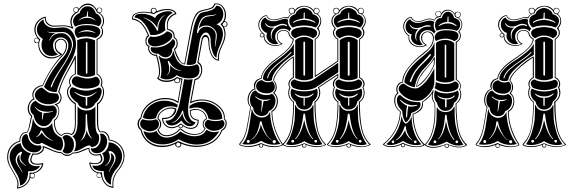

<svg xmlns="http://www.w3.org/2000/svg" viewBox="-20 -859 3377 1129"><path d="M550 172Q550 177 554.5 181Q559 185 564 185Q573 185 576 177Q571 161 570 160Q570 160 559 160Q550 163 550 172ZM159 163Q159 162 160 162H159ZM174 162Q172 162 169.5 162.5Q167 163 165.5 163Q164 163 162 164Q160 165 159 167V178Q161 186 171 186Q183 186 183 175Q183 164 174 162ZM195 -634Q191 -634 187 -630.5Q183 -627 183 -622Q183 -617 188 -612.5Q193 -608 198 -608Q203 -608 206 -612Q207 -615 209 -620Q209 -625 205 -629.5Q201 -634 195 -634ZM203 110Q158 110 158 81Q158 69 170 45Q171 43 173.5 43Q176 43 180 44Q184 45 186 45Q202 45 217 34.5Q232 24 232 12Q232 11 231 7Q230 3 230.5 1Q231 -1 234 0Q247 3 282.5 19.5Q318 36 342 36Q355 51 376 51Q395 51 406 38H412Q434 38 460.5 25Q487 12 504 11Q506 11 506 14V15Q506 32 517.5 41Q529 50 546 50Q557 50 568 45Q570 44 571 46Q582 62 582 75Q582 89 571 97.5Q560 106 539 106Q525 106 511 103Q515 126 530.5 140.5Q546 155 568 155Q575 155 578 154Q580 154 580 158Q580 187 595 210Q610 233 642 239Q641 233 641 221Q641 197 650 176.5Q659 156 670 143.5Q681 131 692 111.5Q703 92 706 70Q706 65 706 58Q706 23 682.5 -3Q659 -29 621 -33Q618 -33 618 -35V-39Q618 -54 607 -68Q596 -82 579 -82Q575 -82 569 -81Q550 -93 550 -145V-150V-250Q566 -259 576 -279Q586 -299 586 -319Q586 -344 571 -355Q576 -365 576 -376Q576 -391 568 -404Q560 -417 548 -421V-630Q564 -635 572 -647.5Q580 -660 580 -674Q580 -687 573 -695Q572 -696 572 -697.5Q572 -699 573 -699Q586 -715 586 -736Q586 -773 550 -786Q533 -830 496 -830Q479 -830 463.5 -818.5Q448 -807 438 -786Q420 -779 410.5 -763.5Q401 -748 401 -730Q401 -710 411 -695Q412 -690 408 -690Q378 -705 350 -705Q343 -705 325.5 -703.5Q308 -702 298 -702Q276 -702 260 -715Q244 -728 244 -750V-754Q219 -747 204 -728Q189 -709 189 -685Q189 -651 217 -626Q210 -614 210 -598Q210 -568 231 -545Q252 -522 284 -522Q309 -522 335 -538Q316 -550 309 -562Q302 -574 302 -596Q302 -611 313 -621Q324 -631 339 -631Q354 -631 364 -619.5Q374 -608 374 -592Q374 -559 350 -533Q276 -456 232 -353Q208 -352 192 -335.5Q176 -319 176 -300Q176 -287 182 -279Q186 -276 181 -274Q167 -269 158.5 -254Q150 -239 150 -221Q150 -195 170 -177Q166 -167 158.5 -129.5Q151 -92 140 -78H136Q118 -78 108.5 -63.5Q99 -49 99 -31V-26Q67 -19 47.5 6Q28 31 28 66Q28 93 43 121.5Q58 150 73.5 176Q89 202 89 225Q89 234 86 243Q118 237 136 217Q154 197 154 169Q154 167 154 164Q154 160 154 159Q154 156 157 156Q159 157 166 157Q186 157 205 142Q224 127 227 107Q215 110 203 110ZM561 -704Q532 -718 493 -718Q449 -718 422 -702Q410 -716 410 -734Q410 -749 420.5 -762Q431 -775 448 -782Q453 -801 466 -811.5Q479 -822 495 -822Q528 -822 542 -785Q543 -782 544 -780Q557 -776 566.5 -763Q576 -750 576 -735Q576 -717 561 -704ZM492 -711Q523 -711 546.5 -702Q570 -693 570 -674Q570 -662 561.5 -651Q553 -640 540 -636Q505 -644 492 -644H485Q456 -644 438 -635Q419 -651 419 -674Q419 -711 492 -711ZM494 -407Q460 -407 434 -422V-623Q461 -634 490 -634Q507 -634 539 -622V-418Q516 -407 494 -407ZM542 -408Q551 -408 559 -399Q567 -390 567 -378Q566 -360 552 -352Q523 -338 486 -338Q451 -338 427 -350Q402 -363 402 -379Q402 -391 410.5 -400.5Q419 -410 430 -410Q434 -410 436 -410Q473 -397 495 -397Q516 -397 539 -407Q540 -408 542 -408ZM347 -698Q387 -698 407 -668.5Q427 -639 427 -598Q427 -560 406 -516Q396 -497 377 -463Q358 -429 349 -411Q340 -393 329 -366.5Q318 -340 313 -318H306Q264 -318 239 -348Q269 -425 334 -503Q336 -506 343.5 -514Q351 -522 353.5 -525Q356 -528 361.5 -535Q367 -542 369.5 -547Q372 -552 375 -559.5Q378 -567 380 -574Q382 -584 382 -593Q382 -614 369 -626.5Q356 -639 338 -639Q317 -639 304.5 -625.5Q292 -612 292 -591Q293 -557 321 -539Q302 -530 283 -530Q256 -530 240 -549Q224 -568 224 -595Q224 -614 232 -630Q197 -651 197 -684Q197 -704 208.5 -721Q220 -738 236 -744V-743Q236 -722 255 -708Q274 -694 302 -694Q310 -694 324.5 -696Q339 -698 347 -698ZM577 -312Q567 -271 540 -252Q535 -238 520 -229Q505 -220 489 -220Q471 -220 455.5 -229.5Q440 -239 437 -254Q419 -264 404.5 -282Q390 -300 390 -318Q390 -336 401 -344Q406 -346 408 -346Q410 -346 415 -343.5Q420 -341 422 -341Q453 -326 486 -326Q518 -326 553 -341Q561 -347 570 -342Q578 -334 578 -322Q577 -315 577 -312ZM426 -160Q426 -150 426 -138Q426 -69 398 -65Q388 -73 374 -73Q354 -73 342 -59Q297 -77 297 -145V-154Q309 -159 316.5 -174.5Q324 -190 324 -206Q324 -233 304 -242Q301 -243 301.5 -245Q302 -247 305 -248Q320 -250 328 -260.5Q336 -271 336 -285Q336 -302 322 -318Q336 -372 375 -442.5Q414 -513 420 -529Q421 -532 423.5 -531.5Q426 -531 426 -528V-422Q411 -418 401 -404Q391 -390 391 -376Q392 -365 398 -357Q398 -354 398 -353Q380 -340 380 -318Q380 -300 392.5 -281.5Q405 -263 426 -252ZM560 -68Q563 -59 563 -48Q563 -10 536 2Q528 5 520 5H515Q514 1 512 -1.5Q510 -4 505 -4Q493 -4 464.5 13Q436 30 419 30H415Q426 10 426 -11Q426 -41 406 -58Q436 -71 436 -146V-150V-233Q455 -209 489 -209Q522 -209 541 -233V-150V-138Q541 -76 560 -68ZM578 -73Q590 -73 600 -59.5Q610 -46 610 -29Q610 0 592.5 21Q575 42 549 42Q536 42 525.5 35Q515 28 515 15V12Q522 14 525 14Q545 14 558.5 -4Q572 -22 572 -46Q572 -61 568 -71Q572 -73 578 -73ZM327 -285Q327 -267 307.5 -256.5Q288 -246 264 -246Q238 -246 216 -258Q194 -270 186 -291Q185 -298 185 -301Q185 -314 195.5 -326Q206 -338 221 -343Q221 -343 222 -343.5Q223 -344 223 -344Q229 -344 244 -331Q259 -318 269 -314Q277 -311 297 -310.5Q317 -310 320 -306Q327 -294 327 -285ZM632 214Q632 222 633 227Q614 221 602 200.5Q590 180 590 154V147H583Q561 147 543.5 139.5Q526 132 523 114Q533 116 542 116Q565 116 578 104Q591 92 591 74Q591 57 580 42Q598 36 608.5 18.5Q619 1 619 -16Q619 -17 618.5 -19.5Q618 -22 618 -22Q650 -22 674 2.5Q698 27 698 58Q698 81 687.5 101.5Q677 122 664.5 135Q652 148 642 169Q632 190 632 214ZM294 -239Q314 -228 314 -205Q314 -177 293 -162Q291 -161 290 -160Q270 -117 237 -117Q216 -117 199 -135Q182 -153 178 -182Q158 -196 158 -221Q158 -236 166.5 -248.5Q175 -261 190 -267Q218 -237 265 -237Q279 -237 294 -239ZM415 -7Q415 13 405 28.5Q395 44 375 44Q358 44 347 30Q360 13 360 -10Q360 -32 347 -52Q356 -65 372 -65Q379 -64 386 -61Q415 -46 415 -7ZM341 -49Q351 -29 351 -11Q351 7 339 26H334Q315 26 273.5 4.5Q232 -17 228 -18Q221 -21 217 -14Q212 -12 203 -12Q182 -12 166.5 -29Q151 -46 149 -74Q157 -84 162 -99.5Q167 -115 170 -136Q173 -157 174 -164Q182 -135 198.5 -121Q215 -107 236 -107Q270 -107 287 -137Q288 -103 299.5 -83Q311 -63 341 -49ZM205 -3Q206 -3 209.5 -3.5Q213 -4 214 -4Q223 -4 223 9Q223 11 222 16Q210 37 182 37Q151 37 129.5 16.5Q108 -4 108 -34V-38Q111 -63 130 -70Q140 -73 144 -59Q147 -35 164 -19Q181 -3 205 -3ZM216 117Q208 131 192 139.5Q176 148 158 148Q150 148 146 147Q146 180 134 203.5Q122 227 98 232V230Q98 191 70 149Q41 106 37 71Q37 69 37 68V62Q37 33 57 9.5Q77 -14 102 -17Q105 7 124.5 23.5Q144 40 162 42Q147 64 147 82Q147 99 160.5 108.5Q174 118 198 118Q203 118 216 117ZM541 -666Q517 -682 493 -682Q467 -682 445 -668L441 -664Q441 -664 445 -666Q463 -674 493 -674Q518 -674 540 -664ZM494 -430V-608Q494 -610 491.5 -611Q489 -612 487 -611Q485 -610 485 -608V-430Q485 -427 487 -426Q489 -425 491.5 -426Q494 -427 494 -430ZM348 -671Q338 -671 322.5 -670Q307 -669 299 -669Q270 -669 258 -674L256 -675L257 -674Q268 -664 308 -664Q297 -662 285.5 -649Q274 -636 270 -624V-620Q271 -620 273 -623Q283 -647 306 -658Q322 -664 342 -664H343Q367 -664 385 -643Q403 -622 403 -596Q403 -591 402 -583Q389 -534 339.5 -461.5Q290 -389 278 -350Q278 -347 281 -346Q284 -345 285 -348Q297 -388 345.5 -460.5Q394 -533 407 -581Q410 -589 410 -598Q410 -625 391.5 -648Q373 -671 348 -671ZM548 -317Q552 -319 549 -319Q548 -319 546 -318Q532 -309 527 -306Q522 -303 511 -299Q500 -295 489 -295Q460 -295 420 -318Q418 -318 418 -318Q418 -317 420 -314Q454 -288 484 -287V-243Q484 -237 489 -237Q493 -237 493 -242V-287Q517 -288 548 -317ZM420 -160V-247Q398 -260 386 -279.5Q374 -299 374 -318Q374 -341 392 -356Q386 -366 386 -378Q386 -392 395 -405Q404 -418 420 -424V-512Q412 -495 392 -461Q372 -427 355 -391.5Q338 -356 329 -318Q342 -302 342 -284Q342 -270 334.5 -259Q327 -248 313 -244Q328 -232 328 -206Q328 -189 321 -173Q314 -157 302 -150Q302 -80 342 -65Q354 -78 374 -78Q388 -78 398 -71Q421 -81 421 -144ZM522 -46Q492 -69 492 -185Q492 -188 488 -187.5Q484 -187 484 -185Q484 -102 480 -86Q467 -45 457 -36Q453 -32 450 -30Q483 -44 490 -98Q490 -83 499.5 -67Q509 -51 520 -45ZM660 71Q660 55 650 42.5Q640 30 626 29Q623 29 620 30.5Q617 32 618 34Q626 47 626 63Q626 80 617.5 95Q609 110 597 115L598 117Q612 112 623 95.5Q634 79 634 59Q633 49 631 43Q639 43 645.5 52.5Q652 62 652 73Q652 90 637.5 114.5Q623 139 622 149L624 153Q625 152 625 150Q625 140 642.5 114.5Q660 89 660 71ZM231 -160Q231 -166 237 -194H243Q265 -195 288 -202Q294 -203 291 -205Q289 -205 287 -205Q274 -202 260 -202Q212 -202 188 -230Q185 -233 185 -232Q184 -230 186 -228Q204 -203 228 -197Q228 -192 227.5 -177Q227 -162 227 -160Q227 -156 229 -156Q231 -156 231 -160ZM225 -80Q249 -43 294 -29V-30Q288 -32 282 -36Q276 -40 268 -45.5Q260 -51 257 -54Q242 -66 228 -91Q227 -93 223.5 -92.5Q220 -92 219 -90Q213 -68 194 -55Q188 -51 195 -53Q204 -57 214 -65Q221 -72 225 -80ZM131 114Q131 113 126.5 109.5Q122 106 120.5 104.5Q119 103 115 99Q111 95 109 92Q107 89 104.5 85Q102 81 101 77Q100 73 100 68Q101 53 110 39Q111 37 107.5 34.5Q104 32 102 33Q72 51 72 81Q72 98 90.5 123Q109 148 110 158L111 156Q111 147 95.5 123Q80 99 80 82Q80 61 96 49Q94 56 94 65Q94 76 97 83Q99 90 105.5 96.5Q112 103 120 108.5Q128 114 130 116Q133 120 134 117Q134 116 131 114ZM497 -762 498 -790Q498 -793 496 -793Q494 -793 494 -790L489 -762Q465 -761 441 -739L442 -738Q466 -754 493 -754Q518 -754 541 -738L542 -739Q526 -758 497 -762ZM552 -798Q552 -796 553 -793.5Q554 -791 555.5 -790Q557 -789 559.5 -787.5Q562 -786 563 -786Q569 -785 573.5 -789Q578 -793 578 -798Q578 -803 573.5 -807.5Q569 -812 564 -812Q559 -812 555.5 -807.5Q552 -803 552 -798ZM426 -814Q422 -814 418 -810Q414 -806 414 -802Q414 -790 425 -788Q427 -787 428 -787Q431 -789 434 -790Q435 -793 437.5 -796.5Q440 -800 440 -801Q440 -806 435.5 -810Q431 -814 426 -814ZM22 66Q22 29 41.5 3.5Q61 -22 94 -30V-34Q94 -52 104.5 -67Q115 -82 134 -82H138Q145 -93 148.5 -107Q152 -121 155.5 -141Q159 -161 163 -175Q143 -193 143 -221Q143 -239 152.5 -255.5Q162 -272 176 -279Q170 -289 170 -301Q170 -322 186.5 -339Q203 -356 230 -358Q248 -402 279.5 -451Q311 -500 346 -537Q368 -561 368 -592Q368 -605 359.5 -615.5Q351 -626 339 -626Q327 -626 317.5 -616.5Q308 -607 308 -594Q308 -575 315.5 -564.5Q323 -554 343 -542Q347 -540 343 -537Q311 -515 282 -515Q248 -515 226.5 -540Q205 -565 205 -596Q205 -604 206 -608Q201 -605 196 -605Q189 -605 184.5 -609Q180 -613 180 -620Q180 -627 185 -632Q190 -637 197 -637H200Q182 -659 182 -685.5Q182 -712 199.5 -733Q217 -754 246 -761Q249 -760 250 -758Q250 -757 249.5 -755Q249 -753 249 -752Q249 -733 264 -720.5Q279 -708 298 -708Q308 -708 324.5 -709Q341 -710 349 -710Q377 -710 402 -700Q394 -714 394 -731Q394 -766 423 -785Q411 -788 411 -802Q411 -808 416 -812.5Q421 -817 428 -817Q441 -817 443 -805Q465 -838 497 -838Q528 -838 549 -802Q551 -814 565 -814Q571 -814 576 -810Q581 -806 581 -799Q581 -794 577 -789Q573 -784 568 -782Q592 -766 592 -736Q592 -715 578 -697Q586 -687 586 -674Q586 -639 553 -626V-424Q566 -418 574 -404Q582 -390 582 -374Q582 -365 578 -356Q592 -342 592 -318Q592 -298 582 -277Q572 -256 557 -246V-150V-143Q557 -99 570 -86Q574 -87 582 -87Q600 -87 612 -72Q624 -57 624 -40V-38Q663 -33 687.5 -5.5Q712 22 712 58Q712 66 711 70Q709 92 698 111.5Q687 131 675.5 144Q664 157 655 177.5Q646 198 646 222Q646 229 647 243Q647 246 644 246Q616 241 599 223.5Q582 206 577 181Q572 187 563 188Q557 188 552.5 183.5Q548 179 548 172Q548 162 554 159Q534 154 520.5 138Q507 122 505 99Q505 95 509 96Q526 101 538 101Q556 101 565 93.5Q574 86 574 74Q573 63 566 52Q556 56 546 56Q527 56 514 45.5Q501 35 501 17Q489 18 456 34Q435 43 416 43H408Q394 58 374 58Q356 58 341 42Q318 42 283.5 26.5Q249 11 237 8Q238 10 238 14Q238 29 221 40Q204 51 185 51Q178 51 175 50Q165 67 165 79Q165 104 201 104Q213 104 230 100Q234 99 234 103Q233 124 217 139.5Q201 155 180 160Q186 165 186 173.5Q186 182 180 187Q168 195 158 185Q153 210 133 227.5Q113 245 82 250Q78 250 80 246Q83 235 83 223Q83 201 68 175Q53 149 37.5 121Q22 93 22 66Z M894 -789Q896 -793 897 -797Q897 -802 893 -805.5Q889 -809 884 -809Q878 -809 874.5 -805Q871 -801 871 -796Q871 -789 877 -785Q880 -784 885 -782Q886 -784 894 -789ZM1289 -729Q1302 -746 1302 -771Q1302 -796 1288.5 -815Q1275 -834 1253 -834Q1247 -834 1245 -833Q1240 -815 1225 -808.5Q1210 -802 1187.5 -798Q1165 -794 1151 -786Q1143 -780 1135.5 -769Q1128 -758 1123 -745.5Q1118 -733 1114 -717.5Q1110 -702 1108 -691.5Q1106 -681 1104 -671Q1102 -661 1102 -661L1068 -480Q1028 -482 1003 -568Q1003 -571 1004 -572Q1019 -583 1019 -604Q1019 -628 1003 -635Q1001 -636 1001 -639V-645Q1001 -660 990.5 -671Q980 -682 966 -682H965Q961 -695 961 -711Q961 -763 1009 -780Q999 -800 964 -800Q943 -800 920 -792.5Q897 -785 885 -776Q856 -785 824 -785Q763 -785 761 -750Q781 -747 796.5 -737Q812 -727 823.5 -711.5Q835 -696 842 -682.5Q849 -669 857 -650Q858 -647 856 -646Q841 -637 841 -617Q841 -593 858 -590Q862 -590 859.5 -585Q857 -580 857 -574Q857 -560 869 -548.5Q881 -537 895 -537Q896 -537 897.5 -537.5Q899 -538 900 -538Q902 -538 903 -536Q921 -476 921 -438Q921 -411 912 -400Q931 -385 959 -385Q994 -385 1020 -406Q1021 -408 1023 -406Q1036 -398 1051 -398Q1053 -398 1053 -394L1029 -257Q1028 -251 1025 -254Q996 -276 953 -276Q903 -276 861 -245Q819 -214 811 -162Q797 -152 797 -130Q797 -108 811 -100Q823 -52 856 -27Q889 -2 934 -2Q981 -2 1027 -29Q1030 -29 1031 -29Q1058 -15 1085 -8.5Q1112 -2 1137 -2Q1188 -2 1227 -27Q1266 -52 1283 -96Q1294 -101 1300.5 -112Q1307 -123 1307 -134Q1307 -150 1296 -158Q1296 -159 1296.5 -161.5Q1297 -164 1297 -165Q1297 -205 1257 -236.5Q1217 -268 1166 -268Q1133 -268 1103 -253Q1101 -251 1099.5 -252.5Q1098 -254 1098 -257L1124 -394Q1142 -396 1152.5 -412Q1163 -428 1163 -447Q1163 -477 1141 -489Q1141 -491 1141 -493L1163 -617Q1169 -654 1189 -654Q1198 -654 1204.5 -643.5Q1211 -633 1211 -615Q1211 -569 1225 -541Q1239 -513 1262 -508Q1262 -510 1261.5 -514Q1261 -518 1261 -520Q1261 -549 1280.5 -589Q1300 -629 1300 -657Q1300 -675 1294 -691Q1288 -707 1279 -713Q1275 -717 1285 -725Q1287 -727 1289 -729ZM1253 -520Q1239 -526 1229 -555.5Q1219 -585 1219 -615Q1219 -641 1210.5 -654.5Q1202 -668 1191 -668Q1179 -668 1168.5 -654Q1158 -640 1154 -617L1132 -489Q1122 -477 1091 -477Q1082 -477 1077 -479L1111 -660Q1128 -753 1156 -779Q1163 -786 1183.5 -789Q1204 -792 1223.5 -799.5Q1243 -807 1252 -825H1254Q1272 -825 1282.5 -810.5Q1293 -796 1293 -775Q1293 -756 1283 -740Q1273 -724 1253 -716Q1291 -703 1291 -659Q1291 -631 1272 -589.5Q1253 -548 1253 -520ZM995 -782Q950 -762 950 -707Q950 -693 953 -682Q920 -653 881 -653Q869 -653 864 -654Q854 -688 829 -720Q804 -752 772 -756Q772 -778 811 -778Q859 -778 892 -753Q898 -770 922 -781.5Q946 -793 969 -793Q990 -793 995 -782ZM962 -674Q973 -674 983 -666.5Q993 -659 993 -649Q993 -634 975.5 -619Q958 -604 940 -597Q912 -586 891 -586Q875 -586 862.5 -594Q850 -602 850 -618Q850 -627 855 -634.5Q860 -642 867 -645Q874 -642 884 -642Q904 -642 927 -651.5Q950 -661 960 -674ZM996 -630Q1010 -622 1010 -608Q1010 -590 993 -572Q993 -548 982 -535Q971 -522 953 -522Q930 -523 911 -544Q910 -544 907 -544Q905 -543 904 -543Q889 -543 877.5 -551.5Q866 -560 866 -572Q867 -578 869 -582Q882 -580 894 -580Q926 -580 954 -594Q982 -608 996 -630ZM1153 -446Q1153 -398 1092 -398Q1050 -398 1020 -417Q994 -392 961 -392Q940 -392 923 -402Q929 -417 929 -442Q929 -484 912 -530Q913 -530 914 -530.5Q915 -531 915 -531Q928 -514 953 -514Q987 -514 996 -549Q997 -554 997 -558H1000Q1013 -508 1033.5 -489Q1054 -470 1084 -470Q1115 -470 1136 -481Q1153 -476 1153 -446ZM1287 -162Q1275 -155 1249 -154Q1217 -154 1205 -163Q1202 -189 1183 -208Q1164 -227 1133 -227Q1116 -227 1094 -220Q1094 -224 1094.5 -230Q1095 -236 1095 -237Q1126 -260 1167 -260Q1214 -260 1250.5 -232Q1287 -204 1287 -164ZM1237 -90Q1219 -90 1201.5 -101Q1184 -112 1184 -127Q1184 -146 1203 -155Q1223 -147 1249 -147Q1271 -147 1288 -154Q1300 -144 1300 -134Q1300 -114 1280.5 -102Q1261 -90 1237 -90ZM1130 -140Q1119 -117 1097 -117Q1068 -117 1046 -150Q1018 -121 989 -121Q961 -121 953 -150Q956 -150 961 -150Q1018 -150 1040 -270L1063 -394Q1071 -391 1089 -391Q1103 -391 1113 -394L1092 -270Q1086 -237 1086 -214Q1086 -147 1130 -140ZM1197 -159Q1178 -150 1177 -129Q1177 -113 1189 -104Q1172 -66 1123 -66Q1078 -66 1044 -96Q1043 -97 1041 -97.5Q1039 -98 1037 -96Q1027 -81 1004.5 -69.5Q982 -58 960 -58Q920 -58 906 -95Q905 -98 910 -100Q921 -110 921 -129Q921 -149 906 -159V-162Q906 -187 932 -207Q958 -227 987 -227Q995 -227 1006 -224.5Q1017 -222 1017 -218Q1017 -192 994 -175.5Q971 -159 948 -159Q947 -159 944 -159.5Q941 -160 939 -160Q940 -140 954.5 -125.5Q969 -111 990 -111Q1011 -112 1031 -124Q1034 -128 1039.5 -131Q1045 -134 1048 -131Q1049 -131 1053 -126Q1077 -107 1102 -107Q1120 -107 1131 -117.5Q1142 -128 1142 -146V-150Q1096 -155 1096 -206V-211Q1112 -218 1130 -218Q1158 -218 1176.5 -201.5Q1195 -185 1197 -159ZM1025 -243Q1025 -237 1021 -227Q1004 -234 985 -234Q937 -234 911 -198Q901 -183 898 -166Q886 -158 861 -158Q833 -158 820 -168Q832 -216 867 -241.5Q902 -267 945.5 -267Q989 -267 1025 -243ZM1269 -87Q1254 -61 1233 -43Q1212 -25 1188 -17Q1164 -9 1137 -9Q1086 -9 1030 -40Q1009 -25 984.5 -17.5Q960 -10 935 -10Q894 -10 863 -30.5Q832 -51 823 -90Q841 -79 861 -79Q882 -79 900 -90Q918 -50 961 -50Q982 -50 1003.5 -60Q1025 -70 1040 -86Q1081 -58 1124 -58Q1175 -58 1194 -96Q1218 -82 1239 -82Q1254 -82 1269 -87ZM915 -130Q915 -109 897.5 -98Q880 -87 861 -87Q844 -87 824 -99Q804 -111 804 -130Q804 -151 820 -158Q837 -151 861 -151Q882 -151 897 -158Q915 -149 915 -130ZM1245 -583Q1246 -591 1250.5 -614Q1255 -637 1255 -652Q1255 -675 1235.5 -692Q1216 -709 1193 -709Q1164 -709 1148 -690Q1160 -742 1183 -755Q1194 -762 1216 -764Q1238 -766 1250 -773Q1256 -776 1250 -775Q1240 -771 1216 -769.5Q1192 -768 1180 -761Q1150 -746 1138 -669Q1138 -666 1140.5 -664.5Q1143 -663 1145 -666Q1156 -702 1194 -702Q1215 -702 1232 -688Q1249 -674 1249 -648Q1249 -638 1246.5 -618.5Q1244 -599 1244 -587V-583ZM949 -768V-770Q930 -762 917.5 -741.5Q905 -721 905 -695Q877 -742 825 -756L824 -754Q851 -745 871.5 -725Q892 -705 902 -681Q904 -678 907 -678.5Q910 -679 910 -682V-685Q910 -713 920.5 -735.5Q931 -758 949 -768ZM1046 -443Q997 -453 974 -499Q972 -502 969 -500Q966 -498 967 -495Q975 -473 975 -455Q975 -428 961 -417V-415Q981 -428 981 -462Q981 -466 980 -477Q1007 -444 1045 -442ZM1102 -132 1103 -134Q1084 -137 1071.5 -159.5Q1059 -182 1057 -207Q1055 -209 1052 -209Q1044 -186 1026.5 -163.5Q1009 -141 992 -140L989 -139Q989 -138 992 -138H993Q1009 -138 1026 -155Q1043 -172 1053 -194Q1056 -169 1069 -151.5Q1082 -134 1102 -132ZM1192 -162Q1189 -185 1172.5 -199Q1156 -213 1131 -213Q1115 -213 1101 -207V-205Q1101 -160 1145 -155Q1148 -155 1148 -152V-147Q1148 -125 1135 -113Q1122 -101 1103 -101Q1080 -101 1057 -117Q1057 -112 1052.5 -108.5Q1048 -105 1043 -105Q1032 -105 1029 -117Q1009 -105 990 -105Q966 -105 949.5 -122Q933 -139 933 -162Q933 -166 936 -166Q940 -166 948 -166Q994 -166 1009 -215Q999 -221 985 -221Q959 -221 935.5 -203.5Q912 -186 912 -163V-162Q928 -149 928 -128Q927 -107 913 -98Q923 -64 960 -64Q980 -64 1002 -75Q1024 -86 1033 -100Q1035 -103 1040 -103Q1045 -103 1048 -100Q1083 -71 1125 -71Q1167 -71 1183 -102Q1172 -112 1172 -129Q1172 -152 1192 -162ZM1016 -8Q1016 3 1027 3Q1041 3 1041 -10Q1041 -13 1039 -16Q1037 -17 1033 -19Q1029 -21 1027 -22Q1022 -18 1019 -18Q1016 -11 1016 -8ZM1296 -704Q1299 -702 1301 -702Q1306 -702 1309.5 -707Q1313 -712 1313 -717Q1313 -722 1309.5 -726Q1306 -730 1301 -730Q1298 -729 1297 -729Q1292 -720 1288 -717V-715Q1291 -712 1296 -704ZM1318 -716Q1318 -709 1312.5 -704Q1307 -699 1300 -699H1298Q1306 -679 1306 -657Q1306 -628 1286.5 -588.5Q1267 -549 1267 -519Q1267 -510 1268 -506Q1268 -502 1265 -502Q1238 -505 1222.5 -534.5Q1207 -564 1205 -615Q1204 -642 1188.5 -642Q1173 -642 1169 -614L1147 -494Q1169 -481 1169 -449Q1169 -427 1158.5 -409.5Q1148 -392 1129 -388L1105 -262Q1134 -274 1165 -274Q1220 -274 1261 -241.5Q1302 -209 1302 -168Q1302 -166 1301.5 -163.5Q1301 -161 1301 -160Q1313 -152 1313 -134Q1313 -121 1306 -108.5Q1299 -96 1287 -91Q1259 -20 1181 -1Q1159 5 1136 5Q1091 5 1045 -14Q1046 -12 1046 -9Q1046 -2 1041.5 3Q1037 8 1029 8Q1022 8 1016 3Q1010 -2 1010 -9Q1010 -12 1011 -13Q971 6 933 6Q887 6 852.5 -20Q818 -46 806 -95Q789 -106 789 -130Q789 -156 806 -166Q815 -220 858 -251.5Q901 -283 953 -283Q994 -283 1025 -263L1047 -391Q1045 -391 1038 -393Q1040 -388 1040 -386Q1040 -378 1034.5 -374Q1029 -370 1022 -370Q1006 -371 1005 -386V-388Q983 -377 959 -377Q927 -377 905 -396Q903 -399 905 -401Q915 -410 915 -436Q915 -472 898 -531H894Q878 -531 864.5 -544.5Q851 -558 851 -574Q851 -582 853 -585Q835 -591 835 -618Q835 -641 850 -651Q842 -670 835.5 -682Q829 -694 818 -709Q807 -724 792.5 -732.5Q778 -741 759 -744Q756 -744 756 -749Q756 -771 776 -780.5Q796 -790 826 -790Q847 -790 869 -786Q866 -790 866 -795Q866 -803 871 -808Q876 -813 884 -813Q891 -813 896 -808Q901 -803 901 -795V-792Q930 -806 963 -806Q1007 -806 1017 -779Q1018 -776 1014 -775Q992 -768 979 -750.5Q966 -733 966 -709Q966 -699 969 -687H970Q986 -687 996.5 -675Q1007 -663 1007 -646V-640Q1025 -629 1025 -602Q1025 -580 1009 -567Q1023 -528 1035 -507.5Q1047 -487 1064 -485L1096 -662Q1096 -662 1100 -682Q1104 -702 1109 -722Q1114 -742 1124.5 -763Q1135 -784 1147 -791Q1160 -799 1183 -803Q1206 -807 1220.5 -813.5Q1235 -820 1240 -838Q1248 -839 1252 -839Q1277 -839 1293 -818.5Q1309 -798 1309 -770Q1309 -749 1300 -734H1301Q1308 -734 1313 -728.5Q1318 -723 1318 -716ZM1011 -391Q1009 -389 1009 -385Q1009 -380 1013.5 -377Q1018 -374 1023 -374Q1035 -374 1035 -386Q1034 -392 1032 -395Q1029 -396 1022 -399Q1019 -396 1011 -391ZM1053 -119Q1053 -120 1051 -121.5Q1049 -123 1046.5 -125Q1044 -127 1044 -127Q1039 -123 1033 -119Q1033 -109 1043 -109Q1053 -109 1053 -119Z M1681 -797Q1681 -791 1685 -785Q1689 -779 1696 -779Q1702 -779 1708 -786Q1709 -789 1711 -794Q1711 -799 1706.5 -804.5Q1702 -810 1696 -810Q1691 -810 1686 -806.5Q1681 -803 1681 -797ZM1957 -810Q1953 -810 1948 -806.5Q1943 -803 1943 -797Q1943 -782 1954 -780Q1956 -779 1957 -779Q1959 -780 1963.5 -782Q1968 -784 1970 -786L1972 -793Q1973 -799 1968.5 -804.5Q1964 -810 1957 -810ZM1841 -780Q1847 -780 1851.5 -784.5Q1856 -789 1856 -794Q1856 -800 1851.5 -805Q1847 -810 1841 -810Q1835 -810 1831 -805Q1827 -800 1827 -794Q1827 -793 1828 -790.5Q1829 -788 1830 -786.5Q1831 -785 1832 -784Q1833 -783 1836.5 -782Q1840 -781 1841 -780ZM1821 -400Q1797 -387 1769 -387Q1741 -387 1716 -400V-623Q1740 -642 1769 -642Q1797 -642 1821 -623ZM1848 -314Q1847 -281 1820 -262Q1816 -240 1802.5 -227.5Q1789 -215 1769 -215Q1748 -215 1735 -227.5Q1722 -240 1718 -262Q1690 -281 1689 -314Q1689 -329 1696 -338Q1718 -322 1769 -322Q1820 -322 1843 -338Q1848 -329 1848 -314ZM1876 -11Q1861 -6 1845 -6Q1803 -6 1769 -29Q1754 -19 1733.5 -12.5Q1713 -6 1693 -6Q1676 -6 1662 -11Q1686 -45 1698.5 -88Q1711 -131 1713 -160.5Q1715 -190 1715 -241H1718Q1731 -207 1769 -207Q1806 -207 1820 -241H1823Q1823 -190 1825 -160.5Q1827 -131 1839.5 -88Q1852 -45 1876 -11ZM1832 -730Q1826 -737 1806 -743.5Q1786 -750 1772 -750V-782Q1772 -786 1769 -786Q1766 -786 1766 -782L1765 -750Q1752 -750 1732 -743.5Q1712 -737 1705 -730Q1701 -727 1703 -725Q1704 -724 1708 -726Q1716 -732 1735 -737Q1754 -742 1769 -742Q1781 -742 1801.5 -736.5Q1822 -731 1831 -726Q1833 -724 1834 -725Q1837 -726 1832 -730ZM1774 -420V-610Q1774 -614 1769 -614Q1764 -614 1764 -610V-420Q1764 -414 1769 -414Q1774 -414 1774 -420ZM1823 -305Q1826 -308 1824.5 -308.5Q1823 -309 1819 -308Q1801 -292 1769 -292Q1733 -294 1718 -308Q1715 -309 1714 -308.5Q1713 -308 1715 -305Q1733 -284 1760 -284H1765V-242Q1765 -236 1768 -236Q1772 -237 1772 -242V-284H1778Q1804 -284 1823 -305ZM1819 -46Q1785 -84 1774 -187Q1773 -191 1768.5 -191Q1764 -191 1764 -187Q1753 -84 1718 -46Q1715 -43 1716 -41Q1717 -39 1720 -42Q1755 -80 1769 -154Q1782 -81 1817 -42Q1820 -39 1821 -41Q1822 -43 1819 -46ZM1844 -33Q1837 -39 1832 -35Q1824 -31 1831 -24Q1832 -21 1835.5 -20.5Q1839 -20 1840 -21Q1846 -26 1844 -33ZM1708 -24Q1713 -31 1706 -35Q1701 -39 1694 -33Q1691 -25 1697 -21Q1705 -19 1708 -24ZM1769 -13Q1769 -12 1765.5 -11Q1762 -10 1761 -8.5Q1760 -7 1760 -4Q1760 0 1762.5 2.5Q1765 5 1769 5Q1778 5 1778 -4Q1778 -6 1776 -10Q1775 -10 1772.5 -11Q1770 -12 1769 -13ZM1836 -697Q1807 -709 1769 -709Q1729 -709 1701 -697Q1681 -713 1681 -736Q1681 -765 1718 -776Q1721 -791 1737 -801.5Q1753 -812 1769 -812Q1782 -812 1799 -801.5Q1816 -791 1819 -776Q1856 -765 1856 -736Q1856 -713 1836 -697ZM1845 -665Q1845 -645 1821 -634Q1796 -650 1769 -650H1764Q1742 -650 1716 -634Q1692 -645 1692 -665Q1692 -696 1769 -700Q1845 -696 1845 -665ZM1646 -690Q1626 -690 1612 -677Q1598 -664 1598 -643Q1598 -618 1617 -603Q1607 -599 1599 -599Q1578 -599 1562.5 -614Q1547 -629 1547 -648Q1547 -656 1551 -665Q1533 -670 1523.5 -683.5Q1514 -697 1514 -712Q1514 -746 1542 -756Q1546 -746 1559 -740Q1572 -734 1588 -734H1591Q1605 -734 1626.5 -741.5Q1648 -749 1656 -749Q1667 -749 1674 -742Q1672 -736 1672 -732Q1673 -710 1693 -690Q1684 -682 1682 -673Q1675 -690 1646 -690ZM1640 -719Q1628 -719 1611 -711Q1594 -703 1580 -703Q1555 -703 1543 -721Q1539 -726 1539 -722Q1539 -719 1540 -718Q1550 -696 1584 -696H1590H1591Q1591 -694 1590 -694Q1572 -682 1572 -654Q1572 -637 1581 -627Q1585 -624 1584 -625Q1584 -626 1581 -631Q1577 -637 1577 -646Q1577 -672 1594 -688Q1606 -701 1626 -708Q1633 -711 1641 -711Q1651 -711 1659 -708Q1666 -703 1667 -705Q1667 -706 1668 -707Q1668 -713 1658 -716Q1648 -719 1640 -719ZM1969 -434 1832 -342Q1803 -329 1769 -329Q1735 -329 1705 -342Q1693 -349 1690 -368V-369Q1690 -377 1697 -384Q1704 -391 1713 -392Q1734 -378 1769 -378Q1804 -378 1825 -392L1969 -490ZM2103 -780Q2109 -780 2113 -784.5Q2117 -789 2117 -794Q2117 -800 2113 -805Q2109 -810 2103 -810Q2096 -810 2092 -805Q2088 -800 2088 -794Q2089 -793 2090.5 -789Q2092 -785 2093 -784Q2095 -783 2098 -782Q2101 -781 2103 -780ZM2098 -697Q2069 -709 2030 -709Q1991 -709 1963 -697Q1943 -713 1943 -736Q1943 -765 1980 -776Q1983 -791 1998.5 -801.5Q2014 -812 2030 -812Q2043 -812 2060.5 -801.5Q2078 -791 2080 -776Q2118 -765 2118 -736Q2117 -713 2098 -697ZM2107 -665Q2107 -645 2083 -634Q2058 -650 2030 -650H2025Q2004 -650 1978 -634Q1954 -645 1954 -665Q1954 -696 2030 -700Q2107 -696 2107 -665ZM2083 -400Q2058 -387 2030 -387Q2003 -387 1978 -400V-623Q2002 -642 2030 -642Q2059 -642 2083 -623ZM2109 -368Q2106 -348 2093 -342Q2065 -329 2030 -329Q1997 -329 1967 -342Q1955 -349 1952 -368V-370Q1952 -378 1958.5 -384.5Q1965 -391 1974 -392Q1996 -378 2030 -378Q2065 -378 2086 -392Q2096 -391 2102.5 -384.5Q2109 -378 2109 -370ZM2110 -314Q2109 -281 2081 -262Q2078 -240 2064.5 -227.5Q2051 -215 2030 -215Q2010 -215 1996.5 -228Q1983 -241 1980 -262Q1952 -281 1951 -314Q1951 -329 1958 -338Q1979 -322 2030 -322Q2080 -322 2104 -338Q2110 -329 2110 -314ZM2137 -11Q2123 -6 2106 -6Q2065 -6 2030 -29Q2015 -19 1995 -12.5Q1975 -6 1955 -6Q1938 -6 1924 -11Q1948 -45 1960.5 -88Q1973 -131 1974.5 -160.5Q1976 -190 1976 -241H1980Q1992 -207 2030 -207Q2068 -207 2081 -241H2084Q2084 -190 2086 -160.5Q2088 -131 2100.5 -88Q2113 -45 2137 -11ZM2093 -730Q2087 -737 2067 -743.5Q2047 -750 2034 -750L2033 -782Q2033 -786 2031 -786Q2028 -785 2028 -782L2027 -750Q2014 -750 1993.5 -743.5Q1973 -737 1967 -730Q1963 -727 1965 -725Q1967 -725 1969 -726Q1978 -732 1997 -737Q2016 -742 2030 -742Q2043 -742 2063.5 -736.5Q2084 -731 2092 -726Q2095 -724 2096 -725Q2098 -726 2093 -730ZM2036 -420V-610Q2036 -612 2033 -613Q2030 -614 2027.5 -613Q2025 -612 2025 -610V-420Q2025 -416 2027.5 -414.5Q2030 -413 2033 -414.5Q2036 -416 2036 -420ZM2084 -305Q2087 -308 2085.5 -308.5Q2084 -309 2080 -308Q2062 -292 2030 -292Q1995 -294 1980 -308Q1976 -309 1975 -308.5Q1974 -308 1976 -305Q1995 -284 2021 -284H2027V-242Q2027 -236 2030.5 -236Q2034 -236 2034 -242V-284H2040Q2066 -284 2084 -305ZM2080 -46Q2047 -84 2036 -187Q2034 -191 2029.5 -191Q2025 -191 2025 -187Q2014 -84 1980 -46Q1977 -43 1978 -41Q1979 -39 1982 -42Q2018 -80 2030 -154Q2044 -80 2079 -42Q2082 -39 2083 -41Q2084 -43 2080 -46ZM2105 -33Q2099 -39 2093 -35Q2086 -31 2092 -24Q2093 -21 2097 -20.5Q2101 -20 2102 -21Q2108 -26 2105 -33ZM1969 -24Q1974 -31 1968 -35Q1962 -39 1956 -33Q1952 -25 1959 -21Q1966 -18 1969 -24ZM2030 -13Q2029 -12 2027 -11Q2025 -10 2024 -9.5Q2023 -9 2022 -7.5Q2021 -6 2021 -4Q2021 0 2023.5 2.5Q2026 5 2030 5Q2040 5 2040 -4Q2040 -6 2038 -9Q2037 -10 2034 -11Q2031 -12 2030 -13ZM1708 -536Q1669 -516 1624 -468.5Q1579 -421 1579 -388Q1571 -382 1558 -382Q1534 -382 1526 -395Q1526 -423 1550 -451.5Q1574 -480 1604 -501Q1634 -522 1665 -549.5Q1696 -577 1708 -602ZM1550 -310Q1524 -310 1505 -321Q1486 -332 1486 -352Q1486 -366 1495.5 -376Q1505 -386 1520 -388Q1536 -375 1556 -375Q1569 -375 1582 -381Q1596 -367 1596 -349Q1596 -331 1583 -320.5Q1570 -310 1550 -310ZM1579 -308Q1600 -296 1600 -266Q1600 -247 1590 -230Q1580 -213 1561 -206Q1551 -177 1518 -177Q1499 -177 1484.5 -190Q1470 -203 1469 -226Q1450 -240 1450 -271Q1450 -292 1459.5 -308.5Q1469 -325 1484 -327Q1507 -300 1548 -300Q1565 -300 1579 -308ZM1629 -13Q1610 -8 1591 -8Q1551 -8 1516 -31Q1482 -9 1436 -9Q1418 -9 1404 -12Q1424 -32 1434.5 -68Q1445 -104 1451.5 -155.5Q1458 -207 1461 -222Q1465 -197 1481.5 -182.5Q1498 -168 1519 -168Q1554 -168 1568 -202Q1569 -149 1586.5 -95Q1604 -41 1629 -13ZM1693 -548Q1696 -550 1694 -552Q1692 -554 1689 -552Q1670 -531 1636 -504.5Q1602 -478 1580.5 -455.5Q1559 -433 1551 -404Q1549 -400 1553 -399Q1555 -398 1556 -401Q1564 -430 1585.5 -453Q1607 -476 1641 -502Q1675 -528 1693 -548ZM1568 -274Q1570 -274 1569 -276Q1567 -276 1565 -276Q1553 -272 1537 -272Q1508 -272 1484 -292Q1480 -292 1480 -290Q1500 -272 1520 -266L1516 -206Q1516 -203 1517 -203Q1518 -203 1519 -206L1530 -266Q1533 -265 1540 -265Q1553 -265 1568 -274ZM1582 -34Q1571 -40 1561 -50Q1549 -61 1535.5 -90.5Q1522 -120 1519 -142Q1519 -144 1516 -145Q1513 -146 1510.5 -145Q1508 -144 1508 -142Q1506 -120 1496 -92Q1486 -64 1473 -52Q1461 -40 1452 -35V-34Q1470 -43 1476 -50Q1506 -84 1514 -127Q1520 -105 1534 -81.5Q1548 -58 1560 -48Q1567 -40 1581 -34ZM1449 -28Q1449 -33 1443.5 -35.5Q1438 -38 1435 -35Q1429 -32 1432 -22Q1436 -18 1440 -18Q1448 -20 1449 -28ZM1584 -31Q1581 -23 1587 -18Q1596 -13 1600 -21Q1606 -28 1598 -34Q1589 -38 1584 -31ZM1516 -13Q1506 -9 1506 -4Q1506 0 1508.5 2.5Q1511 5 1516 5Q1524 5 1524 -4Q1524 -7 1523 -9Q1522 -10 1519.5 -11Q1517 -12 1516 -13ZM1530 -653Q1530 -656 1526.5 -659Q1523 -662 1520 -662Q1512 -662 1512 -653Q1512 -643 1520 -643Q1530 -643 1530 -653ZM2103 -813Q2109 -813 2114.5 -807.5Q2120 -802 2120 -794Q2120 -779 2108 -777Q2131 -762 2131 -735Q2131 -713 2113 -693Q2123 -681 2123 -667Q2123 -644 2097 -627V-404Q2108 -399 2116 -388Q2124 -377 2124 -365Q2124 -355 2117 -345Q2124 -329 2124 -314Q2124 -280 2096 -258Q2096 -167 2108 -107.5Q2120 -48 2158 -11Q2160 -11 2160 -10Q2160 -8 2157 -7Q2147 -1 2134 2.5Q2121 6 2105 6Q2074 6 2043 -6Q2044 -6 2044 -3Q2044 2 2040 5.5Q2036 9 2030 9Q2025 9 2021 5.5Q2017 2 2017 -3Q2017 -6 2018 -7Q2002 -1 1986 2.5Q1970 6 1955 6Q1923 6 1904 -7Q1901 -9 1903 -11Q1941 -48 1953 -107.5Q1965 -167 1965 -258Q1936 -279 1936 -313Q1936 -328 1944 -345Q1937 -355 1937 -365Q1937 -377 1944.5 -388Q1952 -399 1964 -404V-416L1856 -344Q1863 -330 1863 -314Q1863 -280 1835 -258Q1835 -167 1846.5 -107.5Q1858 -48 1896 -11Q1899 -10 1896 -7Q1886 -1 1872.5 2.5Q1859 6 1844 6Q1814 6 1780 -7Q1781 -6 1781 -3Q1781 2 1777.5 5.5Q1774 9 1769 9Q1756 9 1756 -3Q1756 -6 1757 -7Q1741 0 1724.5 3Q1708 6 1692 6Q1662 6 1643 -6Q1642 -4 1638 -3Q1618 6 1592 6Q1556 6 1527 -7Q1528 -6 1528 -3Q1528 2 1524.5 5.5Q1521 9 1516 9Q1510 9 1506 5.5Q1502 2 1502 -3Q1502 -6 1503 -7Q1471 5 1442 5Q1415 5 1392 -4Q1387 -5 1387 -10Q1387 -14 1389 -16Q1410 -40 1420.5 -70.5Q1431 -101 1439 -154.5Q1447 -208 1452 -230Q1436 -247 1436 -273Q1436 -295 1447.5 -314Q1459 -333 1477 -338Q1473 -347 1473 -354Q1473 -371 1484.5 -384Q1496 -397 1514 -399Q1518 -427 1537.5 -452.5Q1557 -478 1582.5 -498Q1608 -518 1634 -537.5Q1660 -557 1679.5 -580.5Q1699 -604 1702 -627Q1678 -642 1676 -665Q1667 -678 1649 -678H1647Q1633 -678 1622.5 -669Q1612 -660 1612 -643Q1612 -618 1639 -603Q1641 -602 1641 -600.5Q1641 -599 1639 -599Q1619 -589 1598 -589Q1570 -589 1550.5 -604.5Q1531 -620 1531 -644Q1525 -640 1520 -639Q1516 -639 1512 -642.5Q1508 -646 1508 -651Q1508 -663 1520 -665Q1499 -687 1499 -713Q1499 -735 1514.5 -752Q1530 -769 1549 -770Q1552 -758 1563.5 -751Q1575 -744 1588 -744Q1604 -744 1627 -751.5Q1650 -759 1659 -759Q1666 -759 1672 -757Q1680 -768 1692 -776Q1679 -779 1678 -798V-802Q1682 -813 1696 -813Q1712 -813 1714 -798Q1722 -811 1738 -818Q1754 -825 1769 -825Q1784 -825 1799.5 -818Q1815 -811 1824 -798Q1826 -813 1841 -813Q1848 -813 1853.5 -807.5Q1859 -802 1859 -794Q1857 -780 1847 -777Q1869 -762 1869 -735Q1869 -713 1852 -693Q1861 -680 1861 -667Q1861 -644 1836 -627V-415L1964 -501V-627Q1938 -644 1938 -667Q1939 -681 1948 -693Q1929 -712 1929 -735Q1929 -762 1952 -776Q1940 -779 1940 -798V-802Q1944 -813 1957 -813Q1973 -813 1976 -798Q1984 -811 1999.5 -818Q2015 -825 2030 -825Q2066 -825 2085 -799Q2088 -813 2103 -813ZM1702 -520Q1671 -499 1633.5 -459.5Q1596 -420 1591 -386Q1607 -368 1607 -346Q1607 -327 1594 -313Q1614 -294 1614 -264Q1614 -244 1605 -226.5Q1596 -209 1581 -202Q1583 -101 1642 -13V-12Q1680 -50 1692 -109Q1704 -168 1704 -258Q1675 -279 1675 -313Q1675 -330 1682 -345Q1676 -355 1676 -365Q1676 -377 1683.5 -388Q1691 -399 1702 -404ZM1608 -642Q1608 -660 1618.5 -671Q1629 -682 1646 -682H1650Q1669 -682 1681 -666Q1683 -644 1708 -630Q1705 -605 1685 -580.5Q1665 -556 1638.5 -535.5Q1612 -515 1585.5 -494Q1559 -473 1539.5 -447.5Q1520 -422 1518 -395Q1502 -394 1491 -380.5Q1480 -367 1480 -350Q1480 -342 1483 -334Q1465 -331 1453.5 -312.5Q1442 -294 1442 -271Q1442 -247 1456 -231Q1451 -207 1443 -154Q1435 -101 1424.5 -69Q1414 -37 1393 -12Q1393 -11 1393 -10Q1393 -9 1393 -8Q1404 -4 1415 -2Q1426 0 1438 0Q1471 0 1516 -18Q1532 -9 1553 -4Q1574 1 1595 1Q1620 1 1637 -7Q1638 -10 1637 -12Q1579 -98 1576 -206Q1591 -213 1599.5 -229.5Q1608 -246 1608 -265Q1608 -295 1588 -310Q1585 -313 1588 -316Q1601 -327 1601 -348Q1601 -369 1586 -386Q1588 -411 1616.5 -446Q1645 -481 1673 -504Q1701 -527 1708 -527V-401Q1697 -397 1689.5 -386.5Q1682 -376 1682 -364Q1682 -352 1688 -345Q1680 -328 1680 -314Q1680 -297 1688 -282.5Q1696 -268 1709 -261Q1709 -170 1697 -109Q1685 -48 1647 -9Q1662 1 1690 1Q1731 1 1769 -17Q1807 1 1848 1Q1876 1 1891 -9Q1853 -48 1841 -108.5Q1829 -169 1829 -261Q1841 -268 1849 -282.5Q1857 -297 1857 -313.5Q1857 -330 1849 -345L1969 -426V-401Q1959 -397 1951.5 -386.5Q1944 -376 1944 -364Q1944 -352 1950 -345Q1941 -328 1941 -314Q1941 -297 1949.5 -282.5Q1958 -268 1970 -261Q1970 -169 1958 -108.5Q1946 -48 1908 -9Q1923 1 1952 1Q1994 1 2030 -17Q2071 2 2108 2Q2135 2 2152 -9Q2115 -48 2102.5 -109Q2090 -170 2090 -261Q2103 -268 2111 -282.5Q2119 -297 2119 -314Q2119 -330 2111 -345Q2117 -353 2117 -364Q2117 -376 2109.5 -386.5Q2102 -397 2092 -401V-630Q2116 -644 2116 -667Q2116 -681 2106 -690V-694Q2126 -714 2126 -737Q2126 -764 2100 -777Q2099 -777 2095 -778.5Q2091 -780 2088 -781Q2083 -798 2065 -809.5Q2047 -821 2030 -821Q2014 -821 1996 -809.5Q1978 -798 1973 -781Q1956 -777 1945.5 -764.5Q1935 -752 1935 -736Q1935 -714 1954 -694V-690Q1945 -680 1944 -668Q1944 -644 1969 -630V-498L1831 -405V-630Q1855 -644 1855 -667Q1855 -681 1844 -690V-694Q1864 -714 1864 -737Q1864 -764 1839 -777Q1837 -777 1833 -778.5Q1829 -780 1827 -781Q1822 -798 1803.5 -809.5Q1785 -821 1769 -821Q1753 -821 1734.5 -809.5Q1716 -798 1712 -781Q1685 -775 1674 -750Q1665 -755 1658 -755Q1649 -755 1627 -747.5Q1605 -740 1590.5 -740Q1576 -740 1563 -746.5Q1550 -753 1547 -766Q1530 -763 1517 -747.5Q1504 -732 1504 -712Q1504 -681 1536 -657Q1535 -654 1535 -647Q1535 -624 1554 -608.5Q1573 -593 1600 -593Q1617 -593 1634 -600Q1608 -617 1608 -642Z M2607 -11Q2607 -11 2605 -10Q2598 -8 2598 -3Q2598 6 2607 6Q2616 6 2616 -3Q2616 -4 2615.5 -5.5Q2615 -7 2615 -7Q2607 -11 2607 -11ZM2350 -14Q2349 -14 2347 -13Q2345 -12 2344 -11.5Q2343 -11 2342 -9.5Q2341 -8 2341 -6Q2341 -2 2343.5 0.5Q2346 3 2350 3Q2358 3 2358 -6Q2358 -9 2358 -10Q2354 -11 2350 -14ZM2672 -788Q2666 -788 2662 -783.5Q2658 -779 2658 -774Q2658 -765 2665 -760Q2672 -757 2678 -759Q2686 -764 2686 -772Q2686 -778 2682 -783Q2678 -788 2672 -788ZM2671 -790Q2678 -790 2683.5 -786Q2689 -782 2689 -774Q2689 -757 2675 -755Q2698 -742 2698 -715Q2698 -692 2681 -674Q2690 -662 2690 -649Q2690 -625 2666 -610V-391Q2676 -386 2683 -375.5Q2690 -365 2690 -354Q2690 -343 2685 -334Q2692 -319 2692 -303Q2692 -269 2664 -249Q2664 -161 2676 -102.5Q2688 -44 2726 -8Q2726 -8 2726 -6Q2726 -5 2724 -4Q2706 8 2680 8Q2650 8 2619 -6Q2620 -4 2620 -2Q2620 10 2607 10Q2602 10 2598 6.5Q2594 3 2594 -2Q2594 -4 2595 -6Q2560 10 2526 10Q2494 10 2478 -6Q2478 -6 2477 -6Q2461 6 2430 6Q2392 6 2362 -8V-5Q2362 0 2358.5 3.5Q2355 7 2349.5 7Q2344 7 2340.5 3.5Q2337 0 2337 -5Q2337 -7 2338 -8Q2323 -1 2307.5 2.5Q2292 6 2278 6Q2249 6 2233 -8L2231 -10Q2231 -10 2233 -12Q2326 -86 2332 -202Q2316 -213 2307 -231.5Q2298 -250 2298 -269Q2298 -297 2316 -313Q2310 -322 2310 -334Q2310 -350 2320 -363Q2330 -376 2346 -378V-381Q2346 -418 2381 -462Q2416 -506 2461 -541Q2463 -543 2467 -546Q2487 -562 2497 -571Q2507 -580 2516.5 -597.5Q2526 -615 2526 -634Q2526 -648 2517.5 -659Q2509 -670 2494 -670Q2481 -670 2471.5 -660.5Q2462 -651 2462 -635Q2462 -610 2488 -596Q2490 -595 2490 -594Q2490 -593 2488 -592Q2470 -582 2448 -582Q2421 -582 2401.5 -597.5Q2382 -613 2382 -636Q2383 -643 2383 -646Q2351 -672 2351 -704Q2351 -726 2366 -742.5Q2381 -759 2400 -760Q2403 -748 2414 -741Q2425 -734 2438 -734Q2453 -734 2473 -742Q2493 -750 2504 -750Q2519 -750 2534 -742Q2539 -755 2552 -760Q2540 -765 2540 -778Q2540 -785 2545.5 -789.5Q2551 -794 2558 -794Q2573 -794 2574 -780Q2588 -802 2614 -802Q2640 -800 2654 -778Q2656 -790 2671 -790ZM2295 -18Q2298 -21 2298 -25Q2298 -34 2291 -34Q2288 -33 2286 -31Q2282 -28 2283 -24Q2284 -20 2288 -17.5Q2292 -15 2295 -18ZM2415 -20Q2419 -16 2424.5 -17.5Q2430 -19 2430 -24Q2430 -33 2422 -33Q2417 -33 2414.5 -29Q2412 -25 2415 -20ZM2402 -38Q2370 -67 2367 -113Q2367 -117 2364 -117.5Q2361 -118 2359 -114Q2340 -57 2310 -38Q2304 -34 2307 -34Q2308 -34 2311 -35Q2337 -49 2353 -77Q2357 -83 2362 -94Q2368 -59 2401 -35Q2404 -33 2405 -33Q2407 -33 2402 -38ZM2531 -20Q2535 -16 2540.5 -17Q2546 -18 2546 -24Q2546 -27 2543 -30.5Q2540 -34 2538 -34Q2533 -34 2530.5 -29.5Q2528 -25 2531 -20ZM2430 -237Q2435 -238 2433 -241Q2431 -243 2428 -242Q2415 -240 2410 -240Q2372 -240 2336 -271Q2333 -274 2331 -272.5Q2329 -271 2332 -269Q2354 -245 2374 -237Q2368 -215 2368 -188V-173Q2368 -166 2372 -169Q2374 -170 2374 -173Q2376 -211 2381 -235Q2389 -232 2401 -232Q2410 -232 2430 -237ZM2660 -20Q2664 -16 2669 -17.5Q2674 -19 2674 -24Q2674 -33 2666 -33Q2661 -33 2659 -29Q2657 -25 2660 -20ZM2650 -42Q2618 -77 2606 -181Q2606 -184 2601.5 -184Q2597 -184 2597 -180Q2589 -78 2558 -44Q2555 -41 2555 -39Q2555 -37 2558 -40Q2593 -74 2602 -147Q2616 -74 2647 -38Q2649 -36 2651 -37Q2654 -37 2650 -42ZM2654 -293Q2657 -296 2655 -297Q2653 -298 2650 -296Q2633 -281 2602 -281Q2570 -284 2557 -295Q2553 -299 2552 -297Q2552 -295 2554 -293Q2569 -276 2597 -274V-232Q2597 -229 2599 -228Q2601 -227 2603.5 -228Q2606 -229 2606 -232V-274H2610Q2635 -274 2654 -293ZM2531 -481V-510Q2522 -494 2497.5 -466.5Q2473 -439 2454.5 -411Q2436 -383 2431 -352Q2461 -371 2490 -408.5Q2519 -446 2531 -481ZM2513 -533Q2515 -535 2514 -537.5Q2513 -540 2510.5 -540.5Q2508 -541 2506 -539Q2490 -519 2464.5 -494Q2439 -469 2421.5 -445Q2404 -421 2390 -383Q2388 -377 2394 -377Q2397 -376 2398 -379Q2411 -418 2428 -441.5Q2445 -465 2471.5 -489.5Q2498 -514 2513 -533ZM2604 -407V-592Q2604 -595 2602 -596Q2600 -597 2597.5 -596Q2595 -595 2595 -592V-407Q2595 -404 2597.5 -403Q2600 -402 2602 -403Q2604 -404 2604 -407ZM2427 -638Q2427 -666 2448 -684.5Q2469 -703 2497 -703Q2502 -703 2509 -702Q2511 -701 2512 -703Q2512 -708 2507 -710Q2504 -711 2495 -711Q2481 -711 2463 -702.5Q2445 -694 2429 -694Q2405 -694 2393 -712Q2391 -715 2390 -715Q2388 -715 2391 -709Q2400 -687 2435 -687H2439H2441Q2440 -687 2440 -686.5Q2440 -686 2439 -686Q2421 -673 2421 -646Q2421 -629 2430 -621Q2433 -618 2434 -618Q2435 -618 2430 -624Q2427 -628 2427 -638ZM2662 -711Q2645 -728 2618 -730L2617 -760Q2617 -763 2615 -763Q2613 -762 2612 -760L2610 -730Q2580 -728 2562 -711Q2558 -707 2560 -705Q2561 -704 2563 -706Q2587 -721 2614 -721Q2639 -721 2660 -706Q2664 -704 2665 -706Q2666 -708 2662 -711ZM2458 -10Q2442 -6 2428 -6Q2385 -6 2350 -30Q2333 -20 2313.5 -13Q2294 -6 2276 -6Q2263 -6 2251 -11Q2285 -37 2309.5 -80Q2334 -123 2341 -174Q2341 -174 2342 -173Q2343 -172 2344 -172Q2345 -145 2365 -131Q2391 -144 2400 -172Q2400 -172 2400 -173.5Q2400 -175 2401 -175V-166Q2401 -121 2416 -79.5Q2431 -38 2458 -10ZM2452 -238Q2447 -222 2434.5 -212.5Q2422 -203 2398 -194Q2398 -181 2388.5 -163.5Q2379 -146 2366 -140Q2348 -157 2345 -207Q2314 -236 2314 -270V-275Q2314 -284 2319.5 -292Q2325 -300 2331 -300Q2334 -300 2338 -297Q2357 -277 2384 -267Q2412 -258 2450 -258Q2455 -249 2452 -238ZM2705 -8Q2690 -3 2676 -3Q2643 -3 2607 -26Q2561 -2 2531 -2Q2512 -2 2496 -9Q2519 -39 2531 -76.5Q2543 -114 2545.5 -141Q2548 -168 2548 -210V-226Q2549 -226 2550 -226.5Q2551 -227 2551 -227Q2555 -216 2569 -208Q2583 -200 2599 -200Q2637 -200 2650 -232H2653Q2653 -183 2655 -153.5Q2657 -124 2669 -82.5Q2681 -41 2705 -8ZM2534 -383Q2534 -357 2526 -340Q2505 -300 2470 -276Q2455 -266 2434 -266Q2401 -266 2371.5 -282.5Q2342 -299 2329 -321Q2324 -328 2324 -335Q2324 -348 2333.5 -357.5Q2343 -367 2354 -367H2355Q2390 -339 2420 -339Q2435 -339 2441 -343Q2490 -370 2534 -457ZM2678 -304Q2675 -270 2650 -254Q2646 -232 2632.5 -219.5Q2619 -207 2599 -207Q2580 -207 2567 -220Q2554 -233 2550 -254Q2533 -269 2533 -300Q2533 -316 2539 -329Q2559 -310 2606 -310Q2647 -311 2672 -327Q2678 -317 2678 -304ZM2537 -519 2535 -480Q2521 -441 2488 -398.5Q2455 -356 2427 -347Q2430 -374 2443.5 -400Q2457 -426 2472.5 -443Q2488 -460 2506 -481.5Q2524 -503 2531 -520Q2532 -522 2534.5 -522Q2537 -522 2537 -519ZM2535 -534Q2523 -511 2503 -488Q2483 -465 2467.5 -449Q2452 -433 2438 -406Q2424 -379 2419 -346Q2386 -351 2358 -374Q2358 -444 2469 -530Q2496 -552 2511 -568.5Q2526 -585 2535 -610ZM2677 -356Q2676 -337 2662 -331Q2636 -318 2606 -318Q2568 -318 2535 -341Q2542 -355 2542 -374V-377Q2566 -365 2602 -365Q2633 -365 2655 -381Q2664 -379 2670.5 -372.5Q2677 -366 2677 -358ZM2651 -387Q2627 -374 2601 -374Q2570 -374 2544 -387V-606Q2562 -624 2601 -624Q2627 -624 2651 -606ZM2436 -724Q2450 -724 2473.5 -731Q2497 -738 2507 -738Q2522 -738 2534 -730Q2530 -721 2530 -709Q2530 -688 2542 -674Q2535 -667 2533 -661Q2519 -682 2495 -682Q2476 -682 2461.5 -669.5Q2447 -657 2447 -636Q2447 -613 2466 -597Q2456 -593 2448 -593Q2428 -593 2412.5 -607Q2397 -621 2397 -639Q2397 -647 2401 -656Q2365 -667 2365 -702Q2365 -717 2372.5 -729.5Q2380 -742 2392 -746Q2396 -737 2408.5 -730.5Q2421 -724 2436 -724ZM2603 -681Q2676 -681 2676 -650Q2676 -626 2651 -617Q2628 -632 2599 -632Q2570 -632 2544 -618Q2536 -628 2536 -642Q2536 -644 2538 -649Q2549 -681 2603 -681ZM2666 -678Q2638 -688 2604 -688Q2572 -688 2548 -678Q2539 -691 2538 -710Q2538 -728 2547.5 -740.5Q2557 -753 2575 -753H2577Q2582 -771 2592 -780.5Q2602 -790 2614 -790Q2626 -790 2636.5 -780Q2647 -770 2650 -754Q2686 -745 2686 -715Q2686 -691 2666 -678ZM2494 -674Q2512 -674 2521.5 -663Q2531 -652 2531 -636Q2531 -606 2514.5 -584.5Q2498 -563 2465 -537Q2350 -449 2350 -374Q2335 -372 2325.5 -360Q2316 -348 2316 -334Q2317 -322 2322 -314Q2324 -313 2322 -310Q2304 -297 2304 -269Q2304 -226 2337 -203Q2330 -86 2238 -10Q2254 1 2277 1Q2314 1 2350 -20Q2365 -10 2387.5 -4Q2410 2 2431 2Q2457 2 2470 -8Q2408 -72 2406 -190Q2429 -196 2445.5 -212.5Q2462 -229 2462 -248Q2462 -252 2461 -260Q2479 -270 2499.5 -291Q2520 -312 2526 -329Q2527 -333 2529 -328Q2530 -328 2530 -326Q2524 -304 2524 -294Q2524 -271 2539 -250Q2540 -236 2540 -207Q2540 -66 2483 -8Q2491 -2 2502 1.5Q2513 5 2526 5Q2558 5 2598 -10Q2602 -14 2607 -14Q2613 -14 2617 -10Q2653 4 2681 4Q2702 4 2719 -6Q2683 -43 2671 -103Q2659 -163 2659 -250Q2687 -269 2687 -305Q2687 -320 2680 -334Q2686 -342 2686 -353Q2686 -364 2678 -374.5Q2670 -385 2660 -390V-613Q2685 -626 2685 -649Q2685 -662 2675 -671Q2674 -674 2675 -675Q2694 -694 2694 -715Q2694 -731 2684 -743Q2674 -755 2657 -759Q2653 -777 2641 -787Q2629 -797 2614 -797Q2600 -797 2588 -787Q2576 -777 2571 -759Q2559 -759 2548.5 -753Q2538 -747 2535 -737Q2519 -746 2505 -746Q2494 -746 2474 -738Q2454 -730 2441 -730Q2426 -730 2413 -737Q2400 -744 2397 -756Q2380 -752 2368 -737Q2356 -722 2356 -703Q2356 -673 2387 -649Q2386 -646 2386 -639Q2386 -617 2405 -601.5Q2424 -586 2450 -586Q2467 -587 2482 -594Q2456 -611 2456 -635Q2456 -653 2467.5 -663.5Q2479 -674 2494 -674ZM2558 -792Q2551 -792 2547 -787.5Q2543 -783 2543 -777Q2543 -771 2547 -766.5Q2551 -762 2558 -762Q2565 -764 2569 -766Q2570 -770 2573 -777Q2573 -782 2568 -787Q2563 -792 2558 -792ZM2477 -9 2478 -10Q2536 -65 2536 -213Q2536 -237 2535 -249Q2519 -272 2519 -292Q2519 -296 2521 -309Q2502 -280 2466 -258Q2467 -253 2467 -245Q2467 -224 2451 -209Q2435 -194 2411 -187Q2414 -68 2477 -10Z M3092 -797Q3092 -791 3096 -785Q3100 -779 3107 -779Q3113 -779 3119 -786L3122 -793Q3122 -799 3118 -804.5Q3114 -810 3107 -810Q3102 -810 3097 -806.5Q3092 -803 3092 -797ZM3252 -780Q3258 -780 3262.5 -784.5Q3267 -789 3267 -794Q3267 -800 3262.5 -805Q3258 -810 3252 -810Q3246 -810 3241.5 -805Q3237 -800 3237 -794Q3238 -793 3239.5 -789Q3241 -785 3243 -784Q3244 -783 3247.5 -782Q3251 -781 3252 -780ZM3231 -400Q3208 -387 3179 -387Q3152 -387 3127 -400V-623Q3151 -642 3179 -642Q3209 -642 3231 -623ZM3259 -314Q3258 -281 3231 -262Q3227 -240 3213.5 -227.5Q3200 -215 3179 -215Q3159 -215 3146 -228Q3133 -241 3129 -262Q3101 -281 3100 -314Q3100 -329 3107 -338Q3140 -321 3179 -321Q3220 -321 3254 -338Q3259 -329 3259 -314ZM3287 -11Q3272 -6 3255 -6Q3214 -6 3179 -29Q3164 -19 3144 -12.5Q3124 -6 3104 -6Q3087 -6 3073 -11Q3097 -45 3109.5 -88Q3122 -131 3124 -160.5Q3126 -190 3126 -241H3129Q3142 -207 3179 -207Q3218 -207 3231 -241H3234Q3234 -190 3236 -160.5Q3238 -131 3250 -88Q3262 -45 3287 -11ZM3243 -730Q3237 -737 3217 -743.5Q3197 -750 3183 -750V-782Q3183 -786 3180 -786Q3177 -786 3177 -782L3175 -750Q3163 -750 3142.5 -743.5Q3122 -737 3115 -730Q3113 -727 3114 -725Q3115 -723 3119 -726Q3127 -732 3146 -737Q3165 -742 3179 -742Q3192 -742 3212.5 -736.5Q3233 -731 3242 -726Q3244 -724 3245 -725Q3248 -726 3243 -730ZM3185 -420V-610Q3185 -614 3180 -614Q3175 -614 3175 -610V-420Q3175 -414 3180 -414Q3185 -414 3185 -420ZM3234 -305Q3237 -308 3235.5 -308.5Q3234 -309 3230 -308Q3212 -292 3179 -292Q3144 -294 3129 -308Q3126 -309 3125 -308.5Q3124 -308 3126 -305Q3144 -284 3171 -284H3175V-242Q3175 -236 3179 -236Q3183 -236 3183 -242V-284H3189Q3215 -284 3234 -305ZM3230 -46Q3196 -84 3185 -187Q3184 -191 3179.5 -191Q3175 -191 3175 -187Q3164 -84 3129 -46Q3126 -43 3127 -41Q3128 -39 3131 -42Q3167 -80 3179 -154Q3194 -80 3228 -42Q3231 -39 3232 -41.5Q3233 -44 3230 -46ZM3255 -33Q3248 -39 3243 -35Q3235 -31 3242 -24Q3243 -21 3246.5 -20.5Q3250 -20 3251 -21Q3257 -26 3255 -33ZM3119 -24Q3124 -31 3117 -35Q3112 -39 3105 -33Q3102 -26 3107.5 -21.5Q3113 -17 3119 -24ZM3179 -13Q3179 -12 3176.5 -11Q3174 -10 3173 -9.5Q3172 -9 3171.5 -7.5Q3171 -6 3171 -4Q3171 0 3173.5 2.5Q3176 5 3179 5Q3189 5 3189 -4Q3189 -6 3187 -9Q3186 -10 3183.5 -11Q3181 -12 3179 -13ZM3247 -697Q3218 -709 3179 -709Q3140 -709 3112 -697Q3092 -713 3092 -736Q3092 -765 3129 -776Q3132 -791 3148 -801.5Q3164 -812 3179 -812Q3193 -812 3210 -801.5Q3227 -791 3230 -776Q3267 -765 3267 -736Q3267 -713 3247 -697ZM3256 -665Q3256 -645 3231 -634Q3209 -650 3179 -650H3175Q3153 -650 3127 -634Q3103 -645 3103 -665Q3103 -696 3179 -700Q3256 -696 3256 -665ZM3056 -690Q3036 -690 3022.5 -677Q3009 -664 3009 -643Q3009 -618 3028 -603Q3018 -599 3010 -599Q2989 -599 2973.5 -614Q2958 -629 2958 -648Q2958 -656 2962 -665Q2944 -670 2934.5 -683.5Q2925 -697 2925 -712Q2925 -746 2953 -756Q2963 -734 2999 -734H3002Q3016 -734 3037.5 -741.5Q3059 -749 3067 -749Q3078 -749 3085 -742Q3083 -736 3083 -732Q3084 -710 3104 -690Q3095 -682 3093 -673Q3086 -690 3056 -690ZM3070 -708Q3077 -703 3078 -705Q3078 -706 3079 -707Q3079 -713 3069 -716Q3059 -719 3051 -719Q3042 -719 3036 -717Q3032 -716 3021.5 -710.5Q3011 -705 3002 -704Q2998 -703 2991 -703Q2966 -703 2954 -721Q2950 -726 2950 -722Q2950 -719 2951 -718Q2961 -696 2995 -696H3001H3002Q3002 -694 3001 -694Q2983 -682 2983 -654Q2983 -637 2992 -627H2994Q2993 -630 2992 -631Q2988 -637 2988 -646Q2988 -672 3005 -688Q3017 -701 3037 -708Q3044 -711 3052 -711Q3062 -711 3070 -708ZM3119 -536Q3076 -514 3022.5 -466.5Q2969 -419 2969 -387Q2961 -382 2948 -382Q2924 -382 2916 -394Q2916 -422 2943.5 -451Q2971 -480 3004.5 -500.5Q3038 -521 3072.5 -549Q3107 -577 3119 -602ZM2940 -308Q2915 -308 2895.5 -319Q2876 -330 2876 -351Q2876 -364 2885.5 -374.5Q2895 -385 2911 -387Q2924 -374 2947 -374Q2959 -374 2972 -379Q2986 -367 2986 -347Q2986 -330 2973 -319Q2960 -308 2940 -308ZM2969 -307Q2991 -295 2991 -265Q2991 -246 2980.5 -229Q2970 -212 2951 -206Q2942 -176 2908 -176Q2889 -176 2875 -188.5Q2861 -201 2859 -225Q2840 -238 2840 -270Q2840 -291 2849.5 -308Q2859 -325 2875 -326Q2897 -299 2938 -299Q2956 -299 2969 -307ZM3019 -12Q2999 -7 2981 -7Q2941 -7 2906 -30Q2872 -8 2826 -8Q2808 -8 2795 -11Q2814 -32 2824.5 -67.5Q2835 -103 2841.5 -154.5Q2848 -206 2851 -221Q2855 -195 2871.5 -180.5Q2888 -166 2908 -166Q2943 -166 2958 -201Q2959 -147 2976.5 -94Q2994 -41 3019 -12ZM3104 -548Q3106 -550 3104.5 -552Q3103 -554 3100 -552Q3080 -530 3041.5 -504Q3003 -478 2976 -455Q2949 -432 2941 -403Q2940 -399 2943 -398Q2945 -398 2946 -400Q2954 -429 2981 -452.5Q3008 -476 3046.5 -501.5Q3085 -527 3104 -548ZM2958 -272Q2961 -274 2958 -275Q2957 -276 2955 -275Q2943 -271 2927 -271Q2898 -271 2875 -291Q2871 -291 2871 -289Q2890 -271 2911 -266L2906 -206Q2906 -203 2907 -203Q2908 -203 2909 -206L2920 -265Q2924 -264 2930 -264Q2942 -264 2958 -272ZM2972 -34Q2962 -39 2951 -49Q2940 -60 2926 -89.5Q2912 -119 2909 -142Q2909 -145 2903.5 -145Q2898 -145 2898 -142Q2897 -109 2881 -77.5Q2865 -46 2842 -34Q2860 -43 2866 -49Q2896 -82 2904 -126Q2910 -104 2924.5 -81Q2939 -58 2950 -47Q2958 -39 2971 -34ZM2823 -22Q2827 -16 2833 -18Q2839 -20 2839 -26Q2839 -30 2836 -33Q2833 -36 2830 -36Q2825 -36 2823 -31Q2821 -26 2823 -22ZM2988 -34Q2983 -36 2978 -33.5Q2973 -31 2973 -26Q2973 -22 2976.5 -19Q2980 -16 2983 -16Q2989 -16 2990 -20Q2996 -28 2988 -34ZM2906 -12Q2897 -8 2897 -3Q2897 6 2906 6Q2915 6 2915 -3Q2915 -6 2913 -9Q2908 -11 2906 -12ZM2941 -653Q2941 -656 2937.5 -659Q2934 -662 2931 -662Q2922 -662 2922 -653Q2922 -643 2931 -643Q2941 -643 2941 -653ZM3019 -642Q3019 -660 3029.5 -671Q3040 -682 3057 -682H3061Q3080 -682 3092 -666Q3094 -644 3119 -630Q3116 -605 3094 -580.5Q3072 -556 3042.5 -535Q3013 -514 2983.5 -493Q2954 -472 2932.5 -446.5Q2911 -421 2908 -394Q2892 -393 2881 -379.5Q2870 -366 2870 -350Q2870 -341 2873 -334Q2856 -331 2844.5 -311.5Q2833 -292 2833 -270Q2833 -244 2847 -230Q2841 -207 2833 -153.5Q2825 -100 2814.5 -68Q2804 -36 2783 -11Q2783 -10 2783 -9Q2783 -8 2783 -7Q2805 1 2829 1Q2865 1 2906 -18Q2923 -9 2944.5 -3.5Q2966 2 2986 2Q3011 2 3027 -6Q3029 -7 3027 -11Q2969 -97 2966 -206Q2981 -212 2990 -228.5Q2999 -245 2999 -264Q2999 -294 2978 -309Q2975 -312 2978 -314Q2991 -326 2991 -346Q2991 -368 2976 -385Q2978 -409 3012 -444.5Q3046 -480 3079 -503.5Q3112 -527 3119 -527V-401Q3108 -397 3100.5 -386.5Q3093 -376 3093 -364Q3093 -352 3099 -345Q3091 -328 3091 -314Q3091 -297 3099 -282.5Q3107 -268 3119 -261Q3119 -169 3107 -108.5Q3095 -48 3058 -9Q3073 1 3101 1Q3142 1 3179 -17Q3220 2 3257 2Q3284 2 3302 -9Q3264 -48 3251.5 -109Q3239 -170 3239 -261Q3252 -268 3260.5 -282.5Q3269 -297 3269 -314Q3268 -331 3261 -345Q3268 -355 3268 -366Q3268 -377 3260.5 -387Q3253 -397 3242 -401V-630Q3266 -644 3266 -667Q3266 -681 3255 -690V-694Q3275 -714 3275 -737Q3275 -764 3250 -777Q3248 -777 3244 -778.5Q3240 -780 3238 -781Q3233 -798 3214.5 -809.5Q3196 -821 3179 -821Q3163 -821 3145 -809.5Q3127 -798 3123 -781Q3096 -775 3085 -750Q3076 -755 3069 -755Q3060 -755 3038 -747.5Q3016 -740 3001.5 -740Q2987 -740 2974 -746.5Q2961 -753 2958 -766Q2941 -763 2928 -747.5Q2915 -732 2915 -712Q2915 -681 2947 -657Q2946 -654 2946 -647Q2946 -624 2965 -608.5Q2984 -593 3011 -593Q3028 -593 3045 -600Q3019 -617 3019 -642ZM3179 -378Q3215 -378 3239 -390Q3256 -389 3260 -373Q3260 -370 3260 -368Q3260 -347 3243 -341Q3211 -329 3179 -329Q3147 -329 3115 -342Q3104 -350 3101 -368V-370Q3101 -378 3108 -384.5Q3115 -391 3123 -392Q3145 -378 3179 -378ZM3251 -813Q3259 -813 3264.5 -808Q3270 -803 3270 -794Q3268 -780 3258 -777Q3280 -762 3280 -735Q3280 -713 3263 -693Q3272 -680 3272 -667Q3272 -644 3247 -627V-404Q3255 -403 3264.5 -391Q3274 -379 3274 -365Q3274 -354 3268 -344Q3275 -331 3275 -315Q3275 -282 3246 -258Q3246 -167 3257.5 -107.5Q3269 -48 3307 -11L3309 -10Q3309 -8 3307 -7Q3296 -1 3283 2.5Q3270 6 3255 6Q3225 6 3191 -7Q3192 -6 3192 -3Q3192 9 3179 9Q3174 9 3170.5 5.5Q3167 2 3167 -3Q3167 -6 3167 -7Q3152 -1 3135 2.5Q3118 6 3102 6Q3075 6 3055 -4Q3050 -9 3058 -17Q3094 -56 3104.5 -113Q3115 -170 3115 -258Q3086 -279 3086 -313Q3086 -330 3093 -345Q3087 -355 3087 -365Q3087 -377 3094.5 -388Q3102 -399 3113 -404V-520Q3112 -519 3109 -517Q2989 -435 2981 -385Q2997 -368 2997 -346Q2997 -326 2984 -312Q3004 -293 3004 -263Q3004 -243 2995 -226Q2986 -209 2971 -202Q2974 -101 3032 -13Q3036 -5 3028 -2Q3009 6 2982 6Q2947 6 2917 -6Q2918 -5 2918 -2Q2918 3 2914.5 6.5Q2911 10 2906 10Q2893 10 2893 -2Q2893 -6 2894 -7Q2879 -1 2863.5 2.5Q2848 6 2832 6Q2806 6 2783 -3Q2777 -4 2777 -9Q2777 -12 2779 -14Q2800 -39 2810.5 -69.5Q2821 -100 2829 -153Q2837 -206 2842 -229Q2827 -244 2827 -271Q2827 -294 2838 -312.5Q2849 -331 2867 -336Q2863 -345 2863 -354Q2863 -370 2875 -383.5Q2887 -397 2904 -398Q2908 -426 2929.5 -451.5Q2951 -477 2980 -497.5Q3009 -518 3038 -537.5Q3067 -557 3088.5 -580.5Q3110 -604 3113 -627Q3089 -642 3087 -665Q3078 -678 3059 -678H3057Q3043 -678 3033 -668.5Q3023 -659 3023 -643Q3023 -618 3050 -603Q3052 -602 3052 -600.5Q3052 -599 3050 -599Q3030 -589 3009 -589Q2981 -589 2961.5 -604.5Q2942 -620 2942 -644Q2937 -639 2931 -639Q2926 -639 2922 -643Q2918 -647 2918 -651Q2918 -657 2922 -661Q2926 -665 2931 -665Q2909 -688 2909 -713Q2909 -736 2924.5 -752.5Q2940 -769 2960 -770Q2963 -758 2974.5 -751Q2986 -744 2999 -744Q3015 -744 3038 -751.5Q3061 -759 3070 -759Q3077 -759 3083 -757Q3091 -768 3103 -776Q3090 -779 3089 -798V-802Q3093 -813 3107 -813Q3123 -813 3125 -798Q3134 -811 3149.5 -818Q3165 -825 3179 -825Q3215 -825 3235 -799Q3237 -813 3251 -813Z"/></svg>

Font: Indiction Unicode
Style: Normal
Weight: 500
Version: Version 1.1